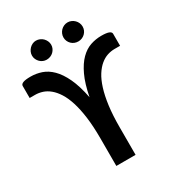

<svg xmlns="http://www.w3.org/2000/svg" viewBox="-209 -1032 1074 1163"><g transform="rotate(-30 328.5 -450.5)"><path d="M12.5 -703Q12.5 -715.5 29 -722Q45.5 -728.5 81.5 -728.5Q120.5 -728.5 157.5 -716Q194.5 -703.5 227 -671.2Q259.5 -639 285.8 -583.2Q312 -527.5 329 -441.5Q345.5 -527.5 371.8 -583.2Q398 -639 430.5 -671.2Q463 -703.5 500 -716Q537 -728.5 576 -728.5Q612 -728.5 628.5 -722Q645 -715.5 645 -703V-619H606.5Q581 -619 555.8 -610.8Q530.5 -602.5 507 -583Q483.5 -563.5 463.2 -531.8Q443 -500 428 -452.5Q413 -405 404.5 -341Q396 -277 396 -193V0H261.5V-193Q261.5 -277 253 -341Q244.5 -405 229.5 -452.5Q214.5 -500 194.2 -531.8Q174 -563.5 150.5 -583Q127 -602.5 101.5 -610.8Q76 -619 51 -619H12.5ZM287 -833.5Q287 -820 281.5 -808Q276 -796 266.8 -787Q257.5 -778 245 -773Q232.5 -768 218.5 -768Q205.5 -768 193.8 -773Q182 -778 173 -787Q164 -796 158.5 -808Q153 -820 153 -833.5Q153 -847 158.5 -859.2Q164 -871.5 173 -880.8Q182 -890 193.8 -895.5Q205.5 -901 218.5 -901Q232.5 -901 245 -895.5Q257.5 -890 266.8 -880.8Q276 -871.5 281.5 -859.2Q287 -847 287 -833.5ZM507 -833.5Q507 -820 501.8 -808Q496.5 -796 487.2 -787Q478 -778 465.8 -773Q453.5 -768 440 -768Q426 -768 413.8 -773Q401.5 -778 392.5 -787Q383.5 -796 378.2 -808Q373 -820 373 -833.5Q373 -847 378.2 -859.2Q383.5 -871.5 392.5 -880.8Q401.5 -890 413.8 -895.5Q426 -901 440 -901Q453.5 -901 465.8 -895.5Q478 -890 487.2 -880.8Q496.5 -871.5 501.8 -859.2Q507 -847 507 -833.5Z"/></g></svg>

Font: Lato 2
Style: Bold
Weight: 700
Designer: Lukasz Dziedzic with Adam Twardoch and Botio Nikoltchev
Foundry: tyPoland Lukasz Dziedzic
Version: Version 2.015; 2015-08-06; http://www.latofonts.com/